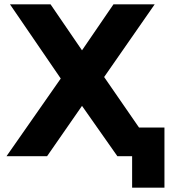

<svg xmlns="http://www.w3.org/2000/svg" viewBox="-20 -720 791 885"><path d="M26 -700H213L358 -488L503 -700H693L460 -365L712 0H521L358 -232L197 0H10L260 -358ZM589 145V0H521V-132H738V145Z"/></svg>

Font: Montserrat Z
Style: Bold
Weight: 700
Designer: Julieta Ulanovsky
Foundry: Julieta Ulanovsky
Version: Version 8.000